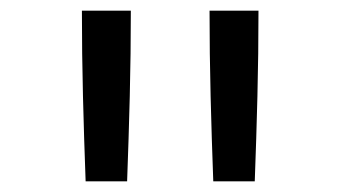

<svg xmlns="http://www.w3.org/2000/svg" viewBox="-20 -792 640 361"><path d="M141 -451Q138 -531 136 -611Q134 -691 134 -772H226Q226 -691 224 -611Q222 -531 219 -451ZM381 -451Q378 -531 376 -611Q374 -691 374 -772H466Q466 -691 464 -611Q462 -531 459 -451Z"/></svg>

Font: Iosevka Curly Extended
Style: Regular
Weight: 400
Width: 7
Monospace: yes
Designer: Belleve Invis
Foundry: Belleve Invis
Version: Version 11.1.0; ttfautohint (v1.8.3)